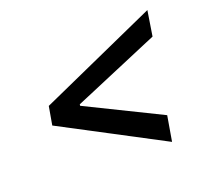

<svg xmlns="http://www.w3.org/2000/svg" viewBox="-98 -676 848 779"><g transform="rotate(-20 326.0 -286.5)"><path d="M85.9 -246.4 99.8 -326 608.7 -554.7 591.6 -446.4 220.2 -289.1 219.5 -283 538.4 -126.4 519.9 -17.8Z"/></g></svg>

Font: Inter UI Medium
Style: Italic
Weight: 500
Italic angle: 9.39999°
Designer: Rasmus Andersson
Foundry: rsms
Version: 3.2;8d6f07862